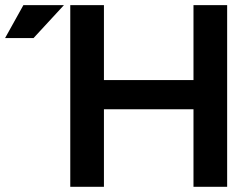

<svg xmlns="http://www.w3.org/2000/svg" viewBox="-44 -718 967 738"><path d="M45.9 -698.2H201.7L85 -571.8H-24.4ZM226.1 0V-698.2H355.5V-410.2H699.7V-698.2H829.1V0H699.7V-297.9H355.5V0Z"/></svg>

Font: Voltera
Style: Bold
Weight: 700
Designer: Bernd Montag
Version: Version 1.301